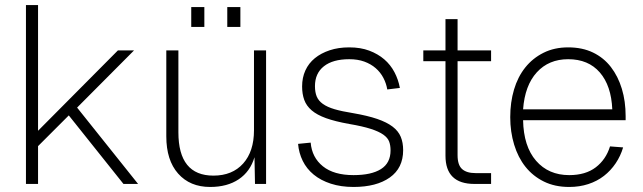

<svg xmlns="http://www.w3.org/2000/svg" viewBox="-20 -730 2552 762"><path d="M83 0V-710H131V-211L448 -530H512L286 -303L528 0H470L253 -272L131 -150V0Z M814 12Q734 12 687 -41Q640 -94 640 -189V-530H688V-205Q688 -33 827 -33Q902 -33 945 -81Q988 -129 988 -213V-530H1036V0H992L990 -106Q973 -49 927.5 -18.5Q882 12 814 12ZM739 -623V-702H791V-623ZM882 -623V-702H934V-623Z M1383 12Q1333 12 1293 -1Q1253 -14 1225 -37Q1197 -60 1181.5 -91.5Q1166 -123 1163 -159L1213 -164Q1218 -105 1261.5 -70Q1305 -35 1383 -35Q1454 -35 1492 -59Q1530 -83 1530 -133Q1530 -153 1524.5 -168Q1519 -183 1501.5 -195.5Q1484 -208 1451.5 -218.5Q1419 -229 1366 -238Q1310 -248 1274 -261Q1238 -274 1217 -292Q1196 -310 1187.5 -333.5Q1179 -357 1179 -387Q1179 -422 1192 -450.5Q1205 -479 1229.5 -499Q1254 -519 1288.5 -530.5Q1323 -542 1366 -542Q1411 -542 1445.5 -529Q1480 -516 1505 -494.5Q1530 -473 1545.5 -443.5Q1561 -414 1567 -381L1517 -375Q1513 -399 1501.5 -421Q1490 -443 1471 -459.5Q1452 -476 1426 -485.5Q1400 -495 1366 -495Q1301 -495 1265.5 -467Q1230 -439 1230 -388Q1230 -364 1237 -347Q1244 -330 1261.5 -317.5Q1279 -305 1308 -296.5Q1337 -288 1381 -281Q1439 -271 1477 -258Q1515 -245 1538 -227.5Q1561 -210 1570.5 -187Q1580 -164 1580 -134Q1580 -63 1527 -25.5Q1474 12 1383 12Z M1863 0Q1748 0 1748 -112V-487H1660V-530H1748V-654H1796V-530H1929V-487H1796V-114Q1796 -75 1814 -59Q1832 -43 1867 -43H1929V0Z M2239 12Q2182 12 2138.5 -9.5Q2095 -31 2065.5 -68Q2036 -105 2020.5 -156Q2005 -207 2005 -265Q2005 -324 2020 -374.5Q2035 -425 2064.5 -462Q2094 -499 2137 -520.5Q2180 -542 2235 -542Q2291 -542 2333.5 -521.5Q2376 -501 2404.5 -464Q2433 -427 2448 -377.5Q2463 -328 2463 -269V-253H2056Q2058 -149 2107.5 -92Q2157 -35 2239 -35Q2304 -35 2344.5 -66Q2385 -97 2401 -149L2453 -145Q2443 -111 2423.5 -82Q2404 -53 2377 -32Q2350 -11 2315 0.5Q2280 12 2239 12ZM2410 -296Q2406 -390 2360.5 -442.5Q2315 -495 2235 -495Q2158 -495 2110.5 -443Q2063 -391 2056 -296Z"/></svg>

Font: Geist ExtLt
Style: Regular
Weight: 400
Designer: Basement.studio, Andrés Briganti, Mateo Zaragoza
Foundry: Basement.studio, Vercel, Andrés Briganti, Guido Ferreyra, Mateo Zaragoza
Version: Version 1.401